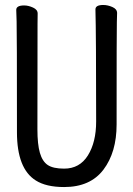

<svg xmlns="http://www.w3.org/2000/svg" viewBox="-20 -735 540 779"><path d="M240.2 23.9Q167 23.9 125 -2.9Q48.8 -50.8 48.8 -198.2Q48.8 -618.2 47.4 -648.2Q45.9 -678.2 45.9 -694.8Q45.9 -712.9 78.1 -712.9Q95.2 -712.9 114 -704.3Q132.8 -695.8 132.8 -680.2Q132.8 -668 132.3 -638.9Q131.8 -609.9 131.8 -210Q131.8 -149.9 141.8 -115Q151.9 -80.1 173.8 -65.4Q195.8 -50.8 240.2 -50.8Q303.2 -50.8 336.7 -104.5Q370.1 -158.2 370.1 -242.2Q370.1 -595.2 367.2 -696.8Q367.2 -714.8 398.9 -714.8Q417 -714.8 436 -706.5Q455.1 -698.2 455.1 -682.1Q455.1 -669.9 454.1 -645Q453.1 -620.1 453.1 -230Q453.1 -117.2 399.7 -46.6Q346.2 23.9 240.2 23.9Z"/></svg>

Font: LXGW WenKai Mono GB Screen
Style: Regular
Weight: 400
Monospace: yes
Designer: LXGW / Fontworks Inc.
Foundry: LXGW / Fontworks Inc.
Version: Version 1.510;January 18,2025